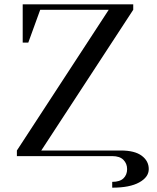

<svg xmlns="http://www.w3.org/2000/svg" viewBox="-20 -722 727 888"><path d="M58.1 0V-25.9L482.9 -676.8H166L110.8 -524.9H85V-702.1H596.2V-676.8L170.9 -25.9H539.1Q603 -25.9 635.5 -1.7Q668 22.5 668 60.1Q668 97.2 624 121.6Q580.1 146 499 146V119.1Q534.2 119.1 551 102.8Q567.9 86.4 567.9 60.1Q567.9 34.7 550.8 17.3Q533.7 0 499 0Z"/></svg>

Font: Dihjauti S
Style: Bold
Weight: 700
Designer: T. Christopher White
Version: Version 3.0.0